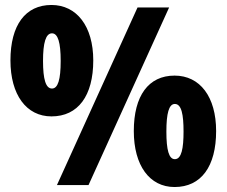

<svg xmlns="http://www.w3.org/2000/svg" viewBox="-20 -744 912 772"><path d="M187 -724C82 -724 22 -643 22 -501C22 -363 86 -276 187 -276C294 -276 355 -359 355 -501C355 -639 288 -724 187 -724ZM660 -714H533L209 0H336ZM189 -610C213 -610 224 -573 224 -499C224 -424 213 -388 189 -388C164 -388 153 -425 153 -499C153 -572 164 -610 189 -610ZM682 -440C577 -440 518 -359 518 -217C518 -79 581 8 682 8C789 8 849 -75 849 -217C849 -355 784 -440 682 -440ZM683 -326C710 -326 718 -283 718 -215C718 -148 710 -104 683 -104C659 -104 649 -141 649 -215C649 -288 659 -326 683 -326Z"/></svg>

Font: Noto Sans Hebrew Condensed Black
Style: Regular
Weight: 900
Width: 3
Designer: Monotype Design Team
Foundry: Monotype Imaging Inc.
Version: Version 2.004